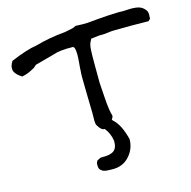

<svg xmlns="http://www.w3.org/2000/svg" viewBox="-122 -727 1102 1110"><g transform="rotate(-15 428.5 -171.5)"><path d="M341 240Q337 233 337 217Q337 201 345 191Q348 190 353 187Q358 184 363 182Q368 180 373 180Q422 182 445 166Q468 150 467 107Q460 59 432 26Q413 29 393 -6Q386 -12 387 -51.5Q388 -91 387 -97Q387 -116 384.5 -217Q382 -318 385 -333Q385 -347 388 -377.5Q391 -408 391 -432Q391 -456 385 -473Q380 -478 378 -479Q298 -481 258 -466L144 -435Q128 -419 119 -416Q84 -396 50 -390Q1 -422 5 -451Q3 -465 19 -492Q118 -534 176 -542Q260 -566 353 -574Q358 -575 374.5 -578Q391 -581 402.5 -584Q414 -587 423 -593Q426 -593 439.5 -592.5Q453 -592 465 -591.5Q477 -591 495 -592Q500 -592 556.5 -597.5Q613 -603 686 -605Q701 -603 738.5 -605.5Q776 -608 801.5 -602Q827 -596 844 -573Q849 -566 850.5 -557Q852 -548 851 -540Q850 -532 851 -523Q850 -521 845 -516Q840 -511 838 -510Q814 -511 733.5 -511Q653 -511 629 -510Q617 -510 595.5 -507Q574 -504 562 -504H543Q538 -504 533 -503L502 -499Q497 -498 492 -498Q477 -471 478 -463Q472 -455 472.5 -350.5Q473 -246 473 -238Q474 -227 479 -149.5Q484 -72 495 -37V-34Q494 -27 486 -15L491 -8Q533 28 556 120Q556 178 516.5 221.5Q477 265 413 263Q411 263 400 262.5Q389 262 385.5 262Q382 262 373.5 260.5Q365 259 360.5 257Q356 255 350.5 250.5Q345 246 341 240Z"/></g></svg>

Font: Excalifont
Style: Regular
Weight: 400
Designer: Your Own Font Foundry (Virgil); Ján Filípek / DizajnDesign (Excalifont, modifications)
Foundry: Your Own Font Foundry (Virgil); Ján Filípek / DizajnDesign (Excalifont, modifications)
Version: Version 1.000;Glyphs 3.2 (3227)